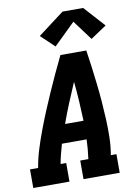

<svg xmlns="http://www.w3.org/2000/svg" viewBox="-105 -1050 809 1118"><g transform="rotate(-10 299.5 -491.0)"><path d="M-1 0V-110H47Q56 -164 72.5 -217Q89 -270 108.5 -322Q128 -374 149.5 -426Q171 -478 194 -530Q217 -582 240.5 -633Q264 -684 289 -735H442Q450 -684 456.5 -633Q463 -582 469 -530Q475 -478 479 -426.5Q483 -375 485.5 -322.5Q488 -270 487 -216.5Q486 -163 477 -110H510V0H296V-110H344Q348 -139 350.5 -168Q353 -197 354 -225H208Q200 -197 192.5 -168Q185 -139 180 -110H213V0ZM246 -335H355Q353 -394 349.5 -452Q346 -510 340 -568Q315 -510 291 -452Q267 -394 246 -335ZM270 -789 190 -865 345 -982H467L578 -859L484 -796L397 -913Z"/></g></svg>

Font: Iosevka Curly Slab XBdEx
Style: Italic
Weight: 800
Width: 7
Italic angle: -9°
Monospace: yes
Designer: Belleve Invis
Foundry: Belleve Invis
Version: Version 11.1.0; ttfautohint (v1.8.3)